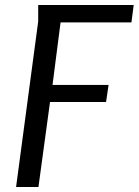

<svg xmlns="http://www.w3.org/2000/svg" viewBox="-20 -744 552 764"><path d="M132 -724H512L503 -655H221L189 -406H412L402 -338H179L133 0H44L132 -659Z"/></svg>

Font: Rosario
Style: Italic
Weight: 400
Italic angle: -8.05°
Designer: Hector Gatti
Foundry: Omnibus Type
Version: Version 1.201